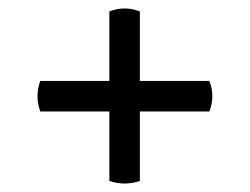

<svg xmlns="http://www.w3.org/2000/svg" viewBox="-20 -573 589 453"><path d="M75 -382H474Q488 -346 474 -310H75Q62 -346 75 -382ZM310 -546V-146Q274 -134 238 -146V-546Q274 -560 310 -546Z"/></svg>

Font: Arima Thin
Style: Regular
Weight: 100
Designer: Joana Correia and Natanael Gama
Foundry: NDISCOVER
Version: Version 1.101;gftools[0.9.23]